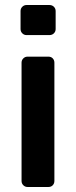

<svg xmlns="http://www.w3.org/2000/svg" viewBox="-20 -746 304 766"><path d="M90 0Q80 0 73 -7Q66 -14 66 -24V-496Q66 -506 73 -513Q80 -520 90 -520H173Q184 -520 190.5 -513Q197 -506 197 -496V-24Q197 -14 190.5 -7Q184 0 173 0ZM86 -606Q76 -606 69 -613Q62 -620 62 -630V-702Q62 -712 69 -719Q76 -726 86 -726H177Q188 -726 195 -719Q202 -712 202 -702V-630Q202 -620 195 -613Q188 -606 177 -606Z"/></svg>

Font: Rubik Light Medium
Style: Regular
Weight: 500
Version: Version 2.104